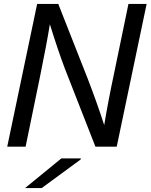

<svg xmlns="http://www.w3.org/2000/svg" viewBox="-20 -750 770 982"><path d="M730 -730 577 0H468L311 -401Q276 -494 235 -626Q219 -526 184 -355L111 0H17L170 -730H278L430 -344Q478 -219 513 -110Q532 -227 565 -382L637 -730ZM108 212 294 60H394L392 66L193 212Z"/></svg>

Font: Nacelle
Style: Italic
Weight: 400
Italic angle: -12°
Designer: Sora Sagano
Foundry: Sora Sagano
Version: Version 1.000;FEAKit 1.0